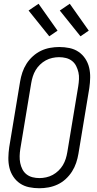

<svg xmlns="http://www.w3.org/2000/svg" viewBox="-20 -993 515 1021"><path d="M189 8Q161 8 134.5 2.5Q108 -3 86.5 -17.5Q65 -32 50.5 -54Q36 -76 30 -101.5Q24 -127 24.5 -154.5Q25 -182 29 -210L87 -560Q91 -584 99 -608Q107 -632 121 -654Q135 -676 155 -694Q175 -712 198 -723Q221 -734 246 -738.5Q271 -743 295 -743Q323 -743 349.5 -737.5Q376 -732 397.5 -717.5Q419 -703 433.5 -681Q448 -659 454 -633.5Q460 -608 459.5 -580.5Q459 -553 455 -525L397 -175Q393 -151 385 -127Q377 -103 363 -81Q349 -59 329.5 -41Q310 -23 286.5 -12Q263 -1 238 3.5Q213 8 189 8ZM190 -46Q207 -46 225.5 -50Q244 -54 260.5 -63Q277 -72 291 -85.5Q305 -99 314.5 -115Q324 -131 329.5 -148.5Q335 -166 338 -184L396 -534Q399 -553 400 -572Q401 -591 397 -608.5Q393 -626 385 -642Q377 -658 363 -669Q349 -680 331 -684.5Q313 -689 294 -689Q277 -689 258.5 -685Q240 -681 223.5 -672Q207 -663 193 -649.5Q179 -636 169.5 -620Q160 -604 154.5 -586.5Q149 -569 146 -551L88 -201Q85 -182 84.5 -163Q84 -144 87.5 -126.5Q91 -109 99 -93Q107 -77 121 -66Q135 -55 153 -50.5Q171 -46 190 -46ZM408 -800 298 -937 351 -973 452 -830ZM242 -800 132 -937 185 -973 286 -830Z"/></svg>

Font: Iosevka QP Light
Style: Italic
Weight: 300
Italic angle: -9°
Designer: Belleve Invis
Foundry: Belleve Invis
Version: Version 20.0.0; ttfautohint (v1.8.4)